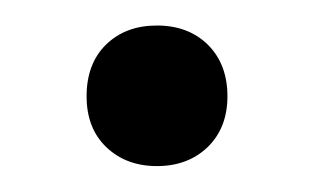

<svg xmlns="http://www.w3.org/2000/svg" viewBox="-20 -354 244 149"><path d="M101.8 -225.1Q77.9 -225.1 62.5 -239.8Q47.2 -254.4 47.2 -279.3Q47.2 -304.6 62.3 -319.4Q77.5 -334.2 101.8 -334.2Q126.2 -334.2 141.4 -319.2Q156.5 -304.1 156.5 -279.3Q156.5 -254.8 141.2 -239.9Q125.8 -225.1 101.8 -225.1Z"/></svg>

Font: Encode Sans Condensed Thin
Style: Regular
Weight: 100
Width: 3
Designer: Multiple Designers
Foundry: Impallari Type
Version: Version 3.002